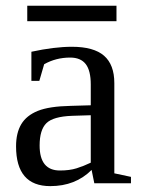

<svg xmlns="http://www.w3.org/2000/svg" viewBox="-20 -630 484 660"><path d="M227.1 -469.2Q302.2 -469.2 337.6 -438.5Q373 -407.7 373 -344.2V-34.2L430.2 -22V0H304.2L294.9 -45.9Q239.3 9.8 152.8 9.8Q35.2 9.8 35.2 -127Q35.2 -172.9 53 -202.9Q70.8 -232.9 109.9 -248.8Q148.9 -264.6 223.1 -266.1L292 -268.1V-339.8Q292 -387.2 274.7 -409.7Q257.3 -432.1 221.2 -432.1Q172.4 -432.1 131.8 -409.2L115.2 -352.1H87.9V-452.1Q167 -469.2 227.1 -469.2ZM292 -233.9 228 -231.9Q162.6 -229.5 139.4 -206.5Q116.2 -183.6 116.2 -129.9Q116.2 -43.9 186 -43.9Q219.2 -43.9 243.4 -51.5Q267.6 -59.1 292 -70.8ZM73.7 -557.1V-610.4H380.4V-557.1Z"/></svg>

Font: Times New Roman
Style: Regular
Weight: 400
Designer: Steve Matteson
Foundry: Ascender Corporation
Version: Version 2.00.3